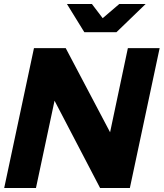

<svg xmlns="http://www.w3.org/2000/svg" viewBox="-20 -941 819 961"><path d="M1 0ZM150 -700H309L531 -279L620 -700H779L630 0H481L253 -437L160 0H1ZM440 -921 494 -850 577 -921H709L563 -780H402L315 -921Z"/></svg>

Font: Rosa Sans Black
Style: Italic
Weight: 900
Italic angle: -12°
Designer: Pentagram / MCKL
Foundry: Pentagram / MCKL
Version: Version 1.005;September 16, 2019;FontCreator 11.5.0.2425 64-